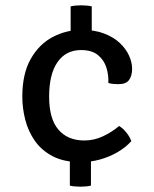

<svg xmlns="http://www.w3.org/2000/svg" viewBox="-20 -678 580 723"><path d="M282.5 25Q273.5 25 262.2 24Q251 23 243 21V-118.5H322.5V21Q314.5 23 303.2 24Q292 25 282.5 25ZM246 -509.5V-654Q262.5 -658 285.5 -658Q295.5 -658 306.5 -657Q317.5 -656 325.5 -654V-509.5ZM283.5 -67.5Q221 -67.5 178.8 -89.5Q136.5 -111.5 111.2 -147.8Q86 -184 75 -227.5Q64 -271 64 -314Q64 -400.5 95.8 -456.2Q127.5 -512 178.8 -538.8Q230 -565.5 287.5 -565.5Q336.5 -565.5 372.2 -551.8Q408 -538 431.2 -516Q454.5 -494 466 -468.5Q477.5 -443 477.5 -419Q477.5 -392.5 466 -376.8Q454.5 -361 425.5 -361Q415.5 -361 406 -362Q396.5 -363 388 -365.5Q389.5 -394.5 380.8 -423Q372 -451.5 349 -470.5Q326 -489.5 285 -489.5Q228 -489.5 196.5 -444Q165 -398.5 165 -314Q165 -230.5 200 -189.8Q235 -149 297.5 -149Q334.5 -149 368.2 -165Q402 -181 428.5 -203.5Q442.5 -195.5 455.8 -179Q469 -162.5 474.5 -146.5Q453 -122.5 422.2 -104.8Q391.5 -87 356 -77.2Q320.5 -67.5 283.5 -67.5Z"/></svg>

Font: Signika Negative Light
Style: Regular
Weight: 400
Version: Version 2.001